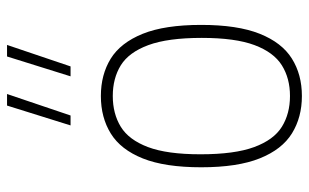

<svg xmlns="http://www.w3.org/2000/svg" viewBox="-182 -666 857 532"><g transform="rotate(-90 246.0 -399.5)"><path d="M246.5 9Q187.5 9 143 -18.5Q98.5 -46 73.8 -107.5Q49 -169 49 -270Q49 -370.5 73.5 -431.8Q98 -493 142.5 -520.5Q187 -548 246.5 -548Q305.5 -548 349.8 -520.8Q394 -493.5 418.8 -432.2Q443.5 -371 443.5 -270Q443.5 -169.5 419 -108Q394.5 -46.5 350.2 -18.8Q306 9 246.5 9ZM246.5 -24Q295.5 -24 331.5 -46.5Q367.5 -69 387.5 -122.2Q407.5 -175.5 407.5 -268.5Q407.5 -362.5 387.5 -416.5Q367.5 -470.5 331.5 -492.8Q295.5 -515 246.5 -515Q197.5 -515 161.2 -492.8Q125 -470.5 105 -417.5Q85 -364.5 85 -272Q85 -177.5 105 -123.2Q125 -69 161.2 -46.5Q197.5 -24 246.5 -24ZM301 -632 356 -808H388L328.5 -632ZM165 -632 220 -808H252L192.5 -632Z"/></g></svg>

Font: Encode Sans SmCnd Th
Style: Regular
Weight: 100
Width: 4
Designer: Multiple Designers
Foundry: Impallari Type
Version: Version 3.002; ttfautohint (v1.8.3) -l 8 -r 50 -G 200 -x 14 